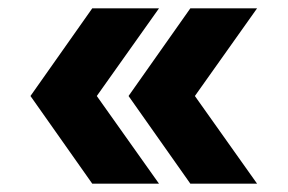

<svg xmlns="http://www.w3.org/2000/svg" viewBox="-20 -480 689 460"><path d="M436 -40 288 -250 436 -460H595.9L446.9 -250L595.9 -40ZM201 -40 53 -250 201 -460H360.9L211.9 -250L360.9 -40Z"/></svg>

Font: Atkinson Hyperlegible Next
Style: Regular
Weight: 400
Designer: Elliott Scott, Megan Eiswerth, Linus Boman, Theodore Petrosky, Letters from Sweden
Foundry: Applied Design Works, Letters from Sweden
Version: Version 2.001